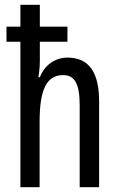

<svg xmlns="http://www.w3.org/2000/svg" viewBox="-20 -780 496 800"><path d="M146 -760H65V-669H7V-606H65V0H145V-272C145 -411 176 -467 243 -467C292 -467 312 -430 312 -341V0H393V-357C393 -477 352 -540 261 -540C211 -540 166 -510 146 -458H140C144 -482 146 -506 146 -529V-606H261V-669H146Z"/></svg>

Font: Noto Sans Arabic ExtCond
Style: Regular
Weight: 400
Width: 2
Designer: Monotype Design Team, Nadine Chahine, Nizar Qandah and Khaled Hosny
Foundry: Monotype Imaging Inc.
Version: Version 2.012